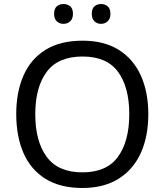

<svg xmlns="http://www.w3.org/2000/svg" viewBox="-20 -928 821 958"><path d="M720 -358Q720 -247 682.5 -164.5Q645 -82 571.5 -36Q498 10 391 10Q280 10 206.5 -36Q133 -82 97 -165Q61 -248 61 -359Q61 -468 97 -550.5Q133 -633 206.5 -679Q280 -725 392 -725Q499 -725 572 -679.5Q645 -634 682.5 -551.5Q720 -469 720 -358ZM156 -358Q156 -223 213 -145.5Q270 -68 391 -68Q512 -68 568.5 -145.5Q625 -223 625 -358Q625 -493 569 -569.5Q513 -646 392 -646Q270 -646 213 -569.5Q156 -493 156 -358ZM250 -859Q250 -885 263.5 -896.5Q277 -908 297 -908Q316 -908 330 -896.5Q344 -885 344 -859Q344 -834 330 -821.5Q316 -809 297 -809Q277 -809 263.5 -821.5Q250 -834 250 -859ZM438 -859Q438 -885 451.5 -896.5Q465 -908 484 -908Q503 -908 517 -896.5Q531 -885 531 -859Q531 -834 517 -821.5Q503 -809 484 -809Q465 -809 451.5 -821.5Q438 -834 438 -859Z"/></svg>

Font: Apis
Style: Regular
Weight: 400
Designer: Monotype Design Team
Foundry: Monotype Imaging Inc.
Version: Version 2.000; build 0001